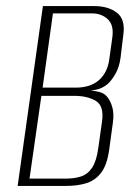

<svg xmlns="http://www.w3.org/2000/svg" viewBox="-20 -611 455 631"><path d="M38 0 121 -591H290Q336 -591 364.5 -569Q393 -547 385 -494L376 -420Q372 -391 360 -369.5Q348 -348 334 -335Q316 -320 295 -316Q274 -312 262 -312V-314Q284 -314 303.5 -309.5Q323 -305 333 -292Q344 -278 349.5 -257Q355 -236 351 -208L339 -120Q332 -69 312.5 -43.5Q293 -18 264 -9Q235 0 198 0ZM77 -24H196Q224 -24 246 -31Q268 -38 282.5 -59.5Q297 -81 303 -124L315 -210Q323 -262 295.5 -279Q268 -296 224 -296H116ZM120 -323H228Q277 -323 305 -347.5Q333 -372 339 -415L349 -487Q355 -528 334.5 -547.5Q314 -567 282 -567H154Z"/></svg>

Font: Alumni Sans ExtraLight
Style: Italic
Weight: 250
Italic angle: -8°
Version: Version 1.016